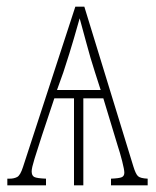

<svg xmlns="http://www.w3.org/2000/svg" viewBox="-20 -556 467 576"><path d="M2 0V-20H9Q22 -20 31.5 -25Q41 -30 49 -55L206 -536H233L380 -57Q387 -34 394 -27.5Q401 -21 423 -20V0H313V-20Q338 -21 345.5 -24.5Q353 -28 353 -38Q353 -47 346.5 -72.5Q340 -98 333 -119L290 -261H230V0H202V-261H143L106 -150Q92 -107 83.5 -79.5Q75 -52 75 -42Q75 -29 83 -25Q91 -21 118 -20V0ZM151 -286H282L265 -339Q251 -382 239 -427.5Q227 -473 219 -501Q213 -480 201.5 -440Q190 -400 170 -339Z"/></svg>

Font: Noto Serif Condensed Thin
Style: Regular
Weight: 100
Width: 3
Designer: Monotype Design Team
Foundry: Monotype Imaging Inc.
Version: Version 2.013; ttfautohint (v1.8.4.7-5d5b)